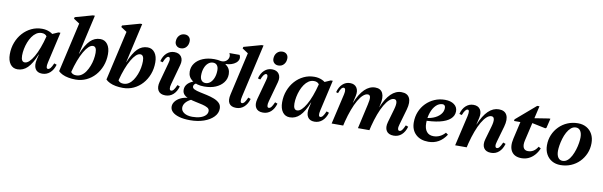

<svg xmlns="http://www.w3.org/2000/svg" viewBox="-58 -1386 7092 2258"><g transform="rotate(10 3487.5 -257.0)"><path d="M142 14Q87 14 55.5 -29Q24 -72 24 -146Q24 -221 49 -286.5Q74 -352 118 -401Q162 -450 220.5 -478Q279 -506 347 -506Q397 -506 438.5 -487.5Q480 -469 504 -436L432 -341Q432 -399 412.5 -427.5Q393 -456 351 -456Q316 -456 287.5 -437Q259 -418 237 -386Q215 -354 200 -315Q185 -276 177 -235Q169 -194 169 -156Q169 -81 213 -81Q239 -81 265.5 -106Q292 -131 318.5 -176.5Q345 -222 369 -286Q393 -350 413 -429L466 -409L445 -201H359Q313 -87 261.5 -36.5Q210 14 142 14ZM437 14Q379 14 355 -26.5Q331 -67 347 -138L420 -456H450L543 -497H567L483 -129Q474 -90 477.5 -71.5Q481 -53 495 -53Q511 -53 525 -70Q539 -87 558 -130L588 -119Q570 -56 530.5 -21Q491 14 437 14Z M837 14Q792 14 751 6.5Q710 -1 679 -16Q648 -31 630 -50L752 -150Q752 -92 772 -64Q792 -36 834 -36Q869 -36 897.5 -54.5Q926 -73 947.5 -105Q969 -137 984.5 -176.5Q1000 -216 1007.5 -257Q1015 -298 1015 -336Q1015 -411 971 -411Q946 -411 919.5 -386Q893 -361 866.5 -315.5Q840 -270 815.5 -206Q791 -142 771 -63L718 -83L740 -291H825Q872 -405 923 -455.5Q974 -506 1043 -506Q1097 -506 1129 -463Q1161 -420 1161 -346Q1161 -270 1136 -204.5Q1111 -139 1067 -90Q1023 -41 964 -13.5Q905 14 837 14ZM630 -50 777 -695 799 -620 695 -688 700 -707 907 -765H931L770 -57Z M1402 14Q1357 14 1316 6.5Q1275 -1 1244 -16Q1213 -31 1195 -50L1317 -150Q1317 -92 1337 -64Q1357 -36 1399 -36Q1434 -36 1462.5 -54.5Q1491 -73 1512.5 -105Q1534 -137 1549.5 -176.5Q1565 -216 1572.5 -257Q1580 -298 1580 -336Q1580 -411 1536 -411Q1511 -411 1484.5 -386Q1458 -361 1431.5 -315.5Q1405 -270 1380.5 -206Q1356 -142 1336 -63L1283 -83L1305 -291H1390Q1437 -405 1488 -455.5Q1539 -506 1608 -506Q1662 -506 1694 -463Q1726 -420 1726 -346Q1726 -270 1701 -204.5Q1676 -139 1632 -90Q1588 -41 1529 -13.5Q1470 14 1402 14ZM1195 -50 1342 -695 1364 -620 1260 -688 1265 -707 1472 -765H1496L1335 -57Z M1908 14Q1847 14 1822.5 -25.5Q1798 -65 1816 -132L1879 -363Q1890 -399 1886.5 -419Q1883 -439 1868 -439Q1840 -439 1811 -364L1781 -372Q1797 -435 1836 -470.5Q1875 -506 1927 -506Q1985 -506 2011 -467.5Q2037 -429 2020 -368L1954 -129Q1944 -93 1947.5 -73Q1951 -53 1966 -53Q1982 -53 1996 -70Q2010 -87 2029 -130L2059 -119Q2041 -56 2002 -21Q1963 14 1908 14ZM1990 -563Q1959 -563 1939.5 -582.5Q1920 -602 1920 -631Q1920 -676 1946 -704Q1972 -732 2012 -732Q2043 -732 2062 -713Q2081 -694 2081 -664Q2081 -620 2056 -591.5Q2031 -563 1990 -563Z M2245 251Q2170 251 2116.5 236Q2063 221 2034 194Q2005 167 2005 130Q2005 97 2027.5 68Q2050 39 2088 20Q2126 1 2173 -3V-9H2221V10Q2177 31 2153.5 59.5Q2130 88 2130 120Q2130 159 2167 183Q2204 207 2265 207Q2318 207 2358 194.5Q2398 182 2420.5 159.5Q2443 137 2443 108Q2443 82 2418.5 68Q2394 54 2356.5 45Q2319 36 2276.5 27.5Q2234 19 2196 6.5Q2158 -6 2134 -29Q2110 -52 2110 -89Q2110 -132 2141 -163.5Q2172 -195 2226 -209L2260 -192Q2238 -188 2225 -175.5Q2212 -163 2212 -146Q2212 -126 2237.5 -114Q2263 -102 2303.5 -93.5Q2344 -85 2389.5 -75Q2435 -65 2475.5 -49.5Q2516 -34 2541.5 -9Q2567 16 2567 57Q2567 112 2524.5 156Q2482 200 2409.5 225.5Q2337 251 2245 251ZM2340 -168Q2251 -168 2197 -208Q2143 -248 2143 -313Q2143 -370 2176 -413.5Q2209 -457 2268 -481.5Q2327 -506 2404 -506Q2494 -506 2547.5 -466.5Q2601 -427 2601 -361Q2601 -304 2567.5 -260.5Q2534 -217 2476 -192.5Q2418 -168 2340 -168ZM2348 -211Q2381 -211 2406.5 -233.5Q2432 -256 2446.5 -295Q2461 -334 2461 -383Q2461 -421 2444 -442Q2427 -463 2396 -463Q2364 -463 2338 -440.5Q2312 -418 2297.5 -379Q2283 -340 2283 -291Q2283 -253 2300.5 -232Q2318 -211 2348 -211ZM2475 -463V-498Q2512 -492 2537.5 -507.5Q2563 -523 2572 -550.5Q2581 -578 2565 -607H2687Q2701 -580 2694 -555.5Q2687 -531 2665 -512.5Q2643 -494 2610.5 -483.5Q2578 -473 2541 -473V-463Z M2754 14Q2693 14 2669.5 -23Q2646 -60 2663 -132L2791 -695L2813 -620L2709 -688L2714 -707L2921 -765H2945L2800 -129Q2791 -90 2794.5 -71.5Q2798 -53 2812 -53Q2828 -53 2842 -70Q2856 -87 2875 -130L2905 -119Q2887 -56 2847.5 -21Q2808 14 2754 14Z M3074 14Q3013 14 2988.5 -25.5Q2964 -65 2982 -132L3045 -363Q3056 -399 3052.5 -419Q3049 -439 3034 -439Q3006 -439 2977 -364L2947 -372Q2963 -435 3002 -470.5Q3041 -506 3093 -506Q3151 -506 3177 -467.5Q3203 -429 3186 -368L3120 -129Q3110 -93 3113.5 -73Q3117 -53 3132 -53Q3148 -53 3162 -70Q3176 -87 3195 -130L3225 -119Q3207 -56 3168 -21Q3129 14 3074 14ZM3156 -563Q3125 -563 3105.5 -582.5Q3086 -602 3086 -631Q3086 -676 3112 -704Q3138 -732 3178 -732Q3209 -732 3228 -713Q3247 -694 3247 -664Q3247 -620 3222 -591.5Q3197 -563 3156 -563Z M3394 14Q3339 14 3307.5 -29Q3276 -72 3276 -146Q3276 -221 3301 -286.5Q3326 -352 3370 -401Q3414 -450 3472.5 -478Q3531 -506 3599 -506Q3649 -506 3690.5 -487.5Q3732 -469 3756 -436L3684 -341Q3684 -399 3664.5 -427.5Q3645 -456 3603 -456Q3568 -456 3539.5 -437Q3511 -418 3489 -386Q3467 -354 3452 -315Q3437 -276 3429 -235Q3421 -194 3421 -156Q3421 -81 3465 -81Q3491 -81 3517.5 -106Q3544 -131 3570.5 -176.5Q3597 -222 3621 -286Q3645 -350 3665 -429L3718 -409L3697 -201H3611Q3565 -87 3513.5 -36.5Q3462 14 3394 14ZM3689 14Q3631 14 3607 -26.5Q3583 -67 3599 -138L3672 -456H3702L3795 -497H3819L3735 -129Q3726 -90 3729.5 -71.5Q3733 -53 3747 -53Q3763 -53 3777 -70Q3791 -87 3810 -130L3840 -119Q3822 -56 3782.5 -21Q3743 14 3689 14Z M4635 14Q4573 14 4548 -25.5Q4523 -65 4542 -132L4588 -292Q4622 -411 4566 -411Q4539 -411 4510.5 -385Q4482 -359 4454 -311Q4426 -263 4401 -196.5Q4376 -130 4355 -48H4304L4333 -284H4411Q4502 -506 4639 -506Q4710 -506 4735 -456Q4760 -406 4735 -317L4681 -129Q4670 -94 4673.5 -73.5Q4677 -53 4693 -53Q4709 -53 4723 -70Q4737 -87 4756 -130L4786 -119Q4768 -56 4729 -21Q4690 14 4635 14ZM3893 0 3977 -363Q3985 -398 3980.5 -418.5Q3976 -439 3961 -439Q3945 -439 3932 -422Q3919 -405 3905 -365L3881 -372Q3897 -435 3935.5 -470.5Q3974 -506 4025 -506Q4080 -506 4105 -468Q4130 -430 4116 -368L4031 0ZM3991 -48 4020 -284H4098Q4189 -506 4326 -506Q4391 -506 4415 -456.5Q4439 -407 4418 -317L4344 0H4207L4273 -292Q4288 -355 4283.5 -383Q4279 -411 4253 -411Q4226 -411 4197 -385Q4168 -359 4140.5 -311Q4113 -263 4088 -196.5Q4063 -130 4042 -48Z M5049 14Q4954 14 4898 -39Q4842 -92 4842 -183Q4842 -251 4866 -309.5Q4890 -368 4933.5 -412Q4977 -456 5034.5 -481Q5092 -506 5159 -506Q5227 -506 5268 -476Q5309 -446 5309 -396Q5309 -341 5266 -302.5Q5223 -264 5140.5 -244.5Q5058 -225 4938 -225V-256Q5004 -256 5057 -276Q5110 -296 5141.5 -331Q5173 -366 5173 -411Q5173 -430 5164 -440Q5155 -450 5140 -450Q5097 -450 5062.5 -416.5Q5028 -383 5007.5 -325.5Q4987 -268 4987 -197Q4987 -132 5015.5 -96.5Q5044 -61 5097 -61Q5138 -61 5173 -78Q5208 -95 5236 -127L5263 -108Q5184 14 5049 14Z M5798 14Q5736 14 5711 -25.5Q5686 -65 5705 -132L5751 -292Q5785 -411 5729 -411Q5701 -411 5672.5 -385Q5644 -359 5616 -311Q5588 -263 5563 -196.5Q5538 -130 5517 -48H5466L5495 -284H5573Q5664 -506 5802 -506Q5873 -506 5898 -456Q5923 -406 5898 -317L5844 -129Q5833 -94 5836.5 -73.5Q5840 -53 5856 -53Q5872 -53 5886 -70Q5900 -87 5919 -130L5949 -119Q5931 -56 5892 -21Q5853 14 5798 14ZM5368 0 5452 -363Q5460 -401 5457.5 -420Q5455 -439 5440 -439Q5412 -439 5383 -364L5353 -372Q5369 -435 5408 -470.5Q5447 -506 5499 -506Q5555 -506 5580 -468Q5605 -430 5591 -368L5506 0Z M6162 14Q6077 14 6041.5 -42Q6006 -98 6029 -197L6089 -458L6119 -402H6000L6003 -422L6238 -624H6265L6167 -202Q6153 -144 6167.5 -112.5Q6182 -81 6222 -81Q6258 -81 6287 -99Q6316 -117 6338 -154L6366 -138Q6346 -90 6315 -56Q6284 -22 6245.5 -4Q6207 14 6162 14ZM6378 -381 6162 -426 6172 -466 6399 -502H6417L6390 -389Z M6627 14Q6568 14 6524 -11.5Q6480 -37 6455.5 -83Q6431 -129 6431 -189Q6431 -256 6455 -313Q6479 -370 6522.5 -414Q6566 -458 6623.5 -482Q6681 -506 6747 -506Q6806 -506 6850 -480.5Q6894 -455 6918.5 -409.5Q6943 -364 6943 -302Q6943 -236 6918.5 -178.5Q6894 -121 6851 -77.5Q6808 -34 6750.5 -10Q6693 14 6627 14ZM6642 -39Q6676 -39 6702 -61.5Q6728 -84 6747 -120.5Q6766 -157 6779 -199Q6792 -241 6798 -280Q6804 -319 6804 -346Q6804 -397 6785 -425Q6766 -453 6732 -453Q6698 -453 6672 -430Q6646 -407 6626.5 -371Q6607 -335 6594.5 -292.5Q6582 -250 6576 -211.5Q6570 -173 6570 -146Q6570 -96 6589 -67.5Q6608 -39 6642 -39Z"/></g></svg>

Font: Platypi Light SemiBold
Style: Italic
Weight: 600
Italic angle: -13°
Version: Version 1.200